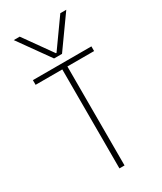

<svg xmlns="http://www.w3.org/2000/svg" viewBox="-244 -1085 988 1171"><g transform="rotate(-30 250.0 -500.0)"><path d="M65 -1000H107L248 -802H252L393 -1000H435L278 -780H222ZM232 0V-697H44V-730H456V-697H268V0Z"/></g></svg>

Font: M PLUS Code Latin ExtraLight
Style: Regular
Weight: 250
Designer: Coji Morishita
Foundry: UNDERFOREST DESIGN
Version: Version 1.002; ttfautohint (v1.8.3)